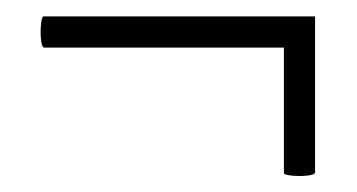

<svg xmlns="http://www.w3.org/2000/svg" viewBox="-20 -287 435 234"><path d="M364 -267V-77Q364 -74 354.5 -73Q345 -72 335.5 -73Q326 -74 326 -76V-229H34Q31 -229 30 -238.5Q29 -248 30 -257.5Q31 -267 33 -267Z"/></svg>

Font: Cormorant Upright Light
Style: Regular
Weight: 300
Designer: Christian Thalmann (Catharsis Fonts)
Foundry: Catharsis Fonts
Version: Version 3.302;PS 003.302;hotconv 1.0.88;makeotf.lib2.5.64775